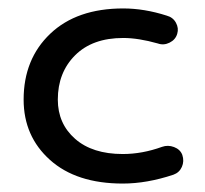

<svg xmlns="http://www.w3.org/2000/svg" viewBox="-20 -426 485 455"><path d="M271 9Q161 9 98.5 -47Q36 -103 36 -190Q36 -286 99 -346Q162 -406 272 -406Q322 -406 375 -389Q390 -385 397 -372Q404 -359 400 -346Q396 -332 382 -325Q368 -318 354 -323Q308 -336 272 -336Q199 -336 158 -295Q117 -254 117 -190Q117 -133 158 -97Q199 -61 271 -61Q317 -61 364 -78Q378 -83 392.5 -77.5Q407 -72 412 -59Q417 -44 411 -30.5Q405 -17 391 -12Q328 9 271 9Z"/></svg>

Font: Hoogli Semibold
Style: Regular
Weight: 600
Designer: Anand Singh Naorem
Foundry: Brand New Type
Version: Version 1.00 b007